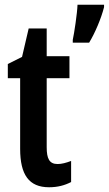

<svg xmlns="http://www.w3.org/2000/svg" viewBox="-20 -780 459 810"><path d="M419 -750V-760H307C306 -725 293 -639 287 -612V-600H356C380 -639 407 -702 419 -750ZM223 -88C188 -88 177 -111 177 -159V-450H273V-543H177V-660H101L73 -540L13 -510V-450H65V-152C65 -43 102 10 187 10C223 10 253 2 280 -12V-101C259 -93 240 -88 223 -88Z"/></svg>

Font: Noto Sans Georgian ExtraCondensed SemiBold
Style: Regular
Weight: 600
Width: 2
Designer: Monotype Design Team, Akaki Razmadze
Foundry: Google LLC
Version: Version 2.005